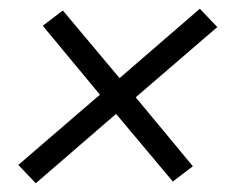

<svg xmlns="http://www.w3.org/2000/svg" viewBox="-20 -560 540 440"><path d="M62 -140 22 -182 209 -343 78 -501 124 -536 254 -381 438 -540 478 -498 291 -337 422 -179 376 -144 246 -299Z"/></svg>

Font: Iosevka Slab Light
Style: Italic
Weight: 300
Italic angle: -9°
Monospace: yes
Designer: Belleve Invis
Foundry: Belleve Invis
Version: Version 11.1.1; ttfautohint (v1.8.3)